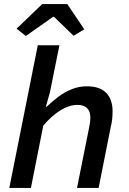

<svg xmlns="http://www.w3.org/2000/svg" viewBox="-20 -930 640 950"><path d="M26 0 167 -706H274L227 -473L207 -402H211Q239 -429 270.5 -452.5Q302 -476 337 -489.5Q372 -503 410 -503Q474 -503 505.5 -470.5Q537 -438 537 -379Q537 -360 535 -340.5Q533 -321 528 -302L468 0H361L419 -289Q423 -307 425 -321Q427 -335 427 -349Q427 -380 410.5 -395.5Q394 -411 363 -411Q323 -411 279.5 -384.5Q236 -358 194 -308L133 0ZM108 -752 62 -788 189 -910H313L397 -785L344 -753L247 -847H243Z"/></svg>

Font: Source Code Pro SemiBold
Style: Italic
Weight: 600
Italic angle: -11°
Monospace: yes
Designer: Paul D. Hunt, Teo Tuominen
Foundry: Adobe Systems Incorporated
Version: Version 1.016;hotconv 1.0.116;makeotfexe 2.5.65601